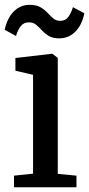

<svg xmlns="http://www.w3.org/2000/svg" viewBox="-26 -796 378 816"><path d="M33.5 0V-49.5L114.5 -58V-478L39.5 -495.5V-549.5L194.5 -567.5H196.5L219.5 -550V-57L299 -49.5V0ZM-6 -669.5Q4.5 -719 32.5 -747.2Q60.5 -775.5 100.5 -775.5Q128.5 -775.5 146 -765.2Q163.5 -755 176 -741.5Q188.5 -728 200.5 -717.8Q212.5 -707.5 229 -707.5Q251 -707 263.5 -723Q276 -739 284 -765.5L332.5 -739.5Q322.5 -690 294.2 -661.5Q266 -633 225.5 -633Q198.5 -633 181.5 -643.2Q164.5 -653.5 152.2 -667Q140 -680.5 127.5 -690.8Q115 -701 97 -701Q75 -701 62.5 -685.2Q50 -669.5 42 -643Z"/></svg>

Font: Merriweather Light 18pt
Style: Regular
Weight: 400
Version: Version 2.100